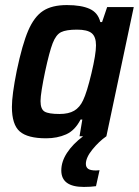

<svg xmlns="http://www.w3.org/2000/svg" viewBox="-20 -538 549 758"><path d="M319 109Q319 122 328 128.5Q337 135 359 135L373 134L359 197Q338 200 311 200Q222 200 222 135Q222 100 244.5 65.5Q267 31 308 0H294L305 -66H298Q276 -23 241 -7.5Q206 8 162 8Q89 8 58 -19Q27 -46 27 -116Q27 -163 46 -258Q68 -363 91.5 -417.5Q115 -472 150 -495Q185 -518 244 -518Q301 -518 334 -503Q367 -488 376 -451H383L403 -510H508L400 0Q371 20 345 52Q319 84 319 109ZM308 -142Q323 -173 341 -248.5Q359 -324 359 -359Q359 -393 342 -407Q325 -421 284 -421Q241 -421 221 -411Q201 -401 188 -367.5Q175 -334 158 -255Q150 -217 145 -186Q140 -155 140 -139Q140 -107 156 -97.5Q172 -88 215 -88Q251 -88 273 -101Q295 -114 308 -142Z"/></svg>

Font: Saira Semi Condensed Medium
Style: Italic
Weight: 500
Width: 4
Italic angle: -12°
Designer: Hector Gatti with collaboration of the Omnibus-Type team
Foundry: Omnibus-Type
Version: Version 1.001; ttfautohint (v1.8)